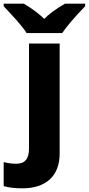

<svg xmlns="http://www.w3.org/2000/svg" viewBox="-84 -786 484 1046"><path d="M61 -606H255C275 -637 325 -696 380 -752V-766H270C220 -737 182 -709 157 -683C132 -708 95 -737 46 -766H-64V-752C-15 -700 35 -647 61 -606ZM38 240C167 240 241 172 241 51V-549H74V23C74 78 53 106 5 106C-19 106 -42 103 -64 97V228C-36 236 -2 240 38 240Z"/></svg>

Font: Kathrein 85 Heavy
Style: Regular
Weight: 900
Designer: Lazydogs Typefoundry, based on Open Sans by Ascender Corporation
Foundry: Lazydogs Typefoundry
Version: Version 1.003;PS 001.003;hotconv 1.0.88;makeotf.lib2.5.64775